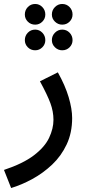

<svg xmlns="http://www.w3.org/2000/svg" viewBox="-48 -716 447 966"><path d="M8 230 -28 139Q68 107 122.5 65.5Q177 24 199 -22.5Q221 -69 221 -113Q221 -155 205.5 -197Q190 -239 153 -307L243 -352Q280 -286 297.5 -227Q315 -168 315 -122Q315 -48 287.5 10.5Q260 69 214.5 112Q169 155 115 184.5Q61 214 8 230ZM129 -592Q107 -592 92 -607Q77 -622 77 -643Q77 -665 92 -680.5Q107 -696 129 -696Q150 -696 165 -680.5Q180 -665 180 -643Q180 -622 165 -607Q150 -592 129 -592ZM265 -592Q244 -592 228.5 -607Q213 -622 213 -643Q213 -665 228.5 -680.5Q244 -696 265 -696Q287 -696 302 -680.5Q317 -665 317 -643Q317 -622 302 -607Q287 -592 265 -592ZM129 -463Q107 -463 92 -478Q77 -493 77 -514Q77 -536 92 -551.5Q107 -567 129 -567Q150 -567 165 -551.5Q180 -536 180 -514Q180 -493 165 -478Q150 -463 129 -463ZM265 -463Q244 -463 228.5 -478Q213 -493 213 -514Q213 -536 228.5 -551.5Q244 -567 265 -567Q287 -567 302 -551.5Q317 -536 317 -514Q317 -493 302 -478Q287 -463 265 -463Z"/></svg>

Font: Noto Sans Arabic Med
Style: Regular
Weight: 500
Designer: Monotype Design Team, Nadine Chahine, Nizar Qandah and Khaled Hosny
Foundry: Monotype Imaging Inc.
Version: Version 2.012; ttfautohint (v1.8.4.7-5d5b)